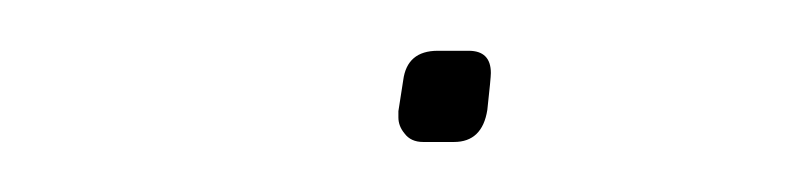

<svg xmlns="http://www.w3.org/2000/svg" viewBox="-20 -420 321 76"><path d="M159.7 -363.8H147.5Q142.6 -363.8 140.1 -367.2Q137.7 -370.1 137.7 -373.5V-376L139.6 -388.2Q141.1 -399.9 153.3 -399.9H165.5Q174.3 -399.9 174.3 -391.1Q174.3 -389.2 172.9 -376.5Q170.9 -363.8 159.7 -363.8Z"/></svg>

Font: Squarion Thin
Style: Italic
Weight: 100
Designer: Natanael Gama
Version: Version 1.00;September 12, 2019;FontCreator 11.5.0.2425 64-b